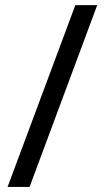

<svg xmlns="http://www.w3.org/2000/svg" viewBox="-20 -734 412 754"><path d="M361.8 -713.9 96.2 0H9.8L275.9 -713.9Z"/></svg>

Font: NotoSansMyanmarRegular
Style: Regular
Weight: 400
Designer: Monotype Design team
Foundry: Monotype Imaging Inc.
Version: Version 1.05